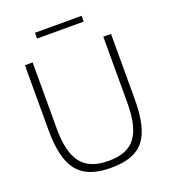

<svg xmlns="http://www.w3.org/2000/svg" viewBox="-158 -994 991 1121"><g transform="rotate(-20 337.5 -433.5)"><path d="M70 -322C70 -87 142 13 339 13C532 13 605 -76 605 -322V-722H557V-315C557 -113 495 -30 340 -30C182 -30 118 -115 118 -315V-722H70ZM480 -844V-880H190V-844Z"/></g></svg>

Font: Perun ExtraLight
Style: Regular
Weight: 200
Foundry: Copyright (c) Stefan Peev, Context Ltd, 2016
Version: Version 1.089